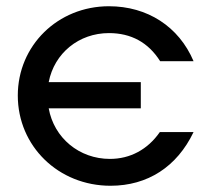

<svg xmlns="http://www.w3.org/2000/svg" viewBox="-20 -582 676 615"><path d="M136 -319C154 -412 233 -476 329 -476C400 -476 455 -446 493 -386H600C553 -497 452 -562 329 -562C165 -562 37 -436 37 -276C37 -114 167 13 334 13C453 13 547 -48 600 -159H492C453 -103 397 -73 332 -73C234 -73 153 -140 136 -235H431V-319Z"/></svg>

Font: Involve Medium
Style: Regular
Weight: 500
Designer: Stefan Peev
Foundry: Context Ltd.
Version: Version 1.001